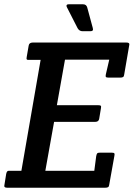

<svg xmlns="http://www.w3.org/2000/svg" viewBox="-28 -878 625 898"><path d="M563 -679Q577 -679 577 -671Q577 -668 576 -664L553 -530Q552 -521 548 -518Q544 -515 534 -515H480Q470 -515 467.5 -518Q465 -521 467 -530L483 -599H276L238 -386H431Q441 -386 443.5 -383Q446 -380 444 -371L436 -323Q434 -308 417 -308H225L184 -79H413L422 -148Q424 -158 427 -161Q430 -164 440 -164H494Q504 -164 506.5 -161Q509 -158 507 -149L483 -15Q482 -6 478 -3Q474 0 464 0H6Q-8 0 -8 -8Q-8 -11 -7 -15L1 -65Q3 -74 6.5 -77Q10 -80 20 -79H72L162 -598H110Q100 -597 97.5 -600Q95 -603 97 -612L106 -664Q108 -679 125 -679ZM407 -740Q407 -732 394 -732H358Q343 -732 335 -746L285 -844Q283 -848 283 -851Q283 -858 294 -858H360Q376 -858 380 -843L406 -747Q407 -742 407 -740Z"/></svg>

Font: Crete Round
Style: Italic
Weight: 400
Designer: Veronika Burian
Foundry: TypeTogether
Version: Version 1.001; ttfautohint (v1.6)